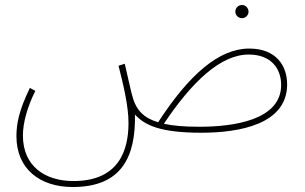

<svg xmlns="http://www.w3.org/2000/svg" viewBox="-20 -520 1224 771"><path d="M952 -447C966 -447 978 -459 978 -473C978 -488 966 -500 952 -500C937 -500 925 -488 925 -473C925 -459 937 -447 952 -447ZM272 231C470 231 525 108 522 -60C561 -17 624 13 788 13C942 13 1133 -21 1133 -181C1133 -257 1088 -325 981 -325C859 -325 739 -220 615 -29C555 -47 529 -79 515 -122C506 -150 499 -188 481 -264L456 -256C476 -177 496 -94 496 -26C496 84 457 207 275 207C159 207 72 146 72 24C72 -27 90 -92 122 -155L100 -167C56 -76 46 -23 46 27C46 159 141 231 272 231ZM979 -301C1069 -301 1109 -244 1109 -179C1109 -37 917 -11 780 -11C720 -11 674 -15 638 -23C751 -192 866 -301 979 -301Z"/></svg>

Font: Noto Sans Arabic UI SmCn Th
Style: Regular
Weight: 100
Width: 4
Designer: Monotype Design Team, Nadine Chahine and Nizar Qandah
Foundry: Monotype Imaging Inc.
Version: Version 2.010